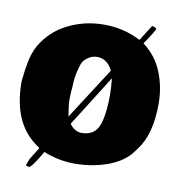

<svg xmlns="http://www.w3.org/2000/svg" viewBox="-94 -886 992 1062"><g transform="rotate(10 401.5 -355.0)"><path d="M17.1 -367.2 18.1 -377.9Q23.9 -439 33.7 -486.1Q43.5 -533.2 65.4 -574.2Q117.7 -664.6 211.2 -711.2Q304.7 -757.8 414.3 -757.8Q523.9 -757.8 619.1 -708.5L677.2 -799.8Q675.8 -797.9 675.8 -796.9Q677.2 -796.9 688.7 -792.5Q700.2 -788.1 700.2 -785.2Q700.2 -775.4 644.5 -693.4Q717.3 -639.6 751.2 -556.2Q785.2 -472.7 785.2 -378.9Q785.2 -204.1 712.9 -112.3L690.4 -82.5Q645 -29.8 562 -1Q477.5 27.8 385 27.8Q292.5 27.8 209.5 -6.8L189.5 26.4Q152.3 87.4 139.6 89.8L130.4 86.9Q128.4 86.9 120.6 83.5L136.2 43.9L177.7 -22.5L171.4 -28.3Q17.1 -128.4 17.1 -367.2ZM297.9 -371.1Q297.9 -370.6 297.4 -368.7V-367.2Q295.4 -346.7 295.4 -315.4Q295.4 -284.2 306.2 -222.7L493.2 -513.7Q462.4 -575.2 406.7 -575.2Q380.4 -575.2 360.6 -562.5Q340.8 -549.8 330.8 -536.1Q320.8 -522.5 310.3 -478Q299.8 -433.6 299.8 -396ZM506.3 -473.1 325.2 -185.5Q351.6 -148.4 391.6 -146Q461.4 -146 486.6 -202.1Q511.7 -258.3 511.7 -384.8Q511.7 -413.6 506.3 -473.1Z"/></g></svg>

Font: Bowlby One
Style: Regular
Weight: 400
Designer: vernon adams
Foundry: vernon adams
Version: Version 1.000